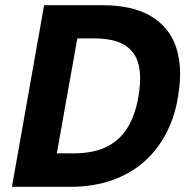

<svg xmlns="http://www.w3.org/2000/svg" viewBox="-20 -720 739 740"><path d="M26 0 150 -700H373Q491 -700 562 -657.5Q633 -615 658.5 -538.5Q684 -462 668 -360Q657 -279 624 -213Q591 -147 538.5 -99.5Q486 -52 413.5 -26Q341 0 249 0ZM199 -129H263Q344 -129 395.5 -156.5Q447 -184 476 -235.5Q505 -287 515 -358Q526 -426 513.5 -473.5Q501 -521 460 -546.5Q419 -572 341 -572H278Z"/></svg>

Font: DM Sans 10pt Black
Style: Italic
Weight: 900
Italic angle: -10°
Version: Version 4.004;gftools[0.9.30]